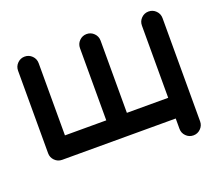

<svg xmlns="http://www.w3.org/2000/svg" viewBox="-137 -903 1408 1239"><g transform="rotate(-20 567.0 -283.5)"><path d="M1063 -637.7V70.8Q1063 100.1 1042.2 120.8Q1021.5 141.6 992.2 141.6Q962.9 141.6 942.1 120.8Q921.4 100.1 921.4 70.8V0H141.6Q112.3 0 91.6 -20.8Q70.8 -41.5 70.8 -70.8V-637.7Q70.8 -667.5 91.6 -688.2Q112.3 -709 141.6 -709Q170.9 -709 191.7 -688.2Q212.4 -667.5 212.4 -637.7V-142.1H496.1V-637.7Q496.1 -667.5 516.8 -688.2Q537.6 -709 566.9 -709Q596.2 -709 616.9 -688.2Q637.7 -667.5 637.7 -637.7V-142.1H921.4V-637.7Q921.4 -667.5 942.1 -688.2Q962.9 -709 992.2 -709Q1021.5 -709 1042.2 -688.2Q1063 -667.5 1063 -637.7Z"/></g></svg>

Font: Robtronika
Style: Regular
Weight: 400
Designer: GGBot
Version: 1.00